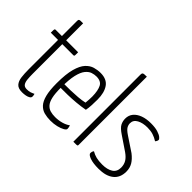

<svg xmlns="http://www.w3.org/2000/svg" viewBox="-114 -1083 1440 1440"><g transform="rotate(45 606.0 -362.5)"><path d="M193 10Q152 10 134 -10.5Q116 -31 111.5 -66.5Q107 -102 107 -148V-459H30Q30 -478 30.5 -486.5Q31 -495 33.5 -497.5Q36 -500 41 -500H107V-660Q107 -671 110.5 -675Q114 -679 123.5 -679.5Q133 -680 152 -680V-500H279Q279 -482 279 -473Q279 -464 276.5 -461.5Q274 -459 269 -459H152V-146Q152 -114 154.5 -87.5Q157 -61 167.5 -46Q178 -31 202 -31Q224 -31 238 -35.5Q252 -40 268 -48Q270 -42 271 -36.5Q272 -31 272 -23Q272 -12 260.5 -4.5Q249 3 231 6.5Q213 10 193 10Z M494 10Q459 10 428.5 2Q398 -6 375.5 -30Q353 -54 341 -100.5Q329 -147 329 -222Q329 -319 345 -377Q361 -435 387.5 -463.5Q414 -492 445.5 -501Q477 -510 508 -510Q574 -510 603.5 -467.5Q633 -425 633 -352Q633 -322 631.5 -291.5Q630 -261 625 -236Q583 -228 537 -224Q491 -220 450.5 -219Q410 -218 384.5 -218.5Q359 -219 359 -219V-258Q359 -258 383 -257.5Q407 -257 442.5 -258Q478 -259 516.5 -262Q555 -265 585 -272Q587 -291 588 -308Q589 -325 589 -341Q588 -403 571 -436Q554 -469 505 -469Q483 -469 460.5 -461.5Q438 -454 418 -429.5Q398 -405 386.5 -355.5Q375 -306 375 -221Q375 -159 383.5 -122Q392 -85 409 -66Q426 -47 449 -40.5Q472 -34 500 -34Q535 -34 567.5 -43Q600 -52 623 -69Q626 -61 627.5 -52Q629 -43 629 -37Q629 -27 610 -16Q591 -5 560.5 2.5Q530 10 494 10Z M728 0V-712Q728 -724 732 -728.5Q736 -733 746 -734Q756 -735 773 -735V-12Q773 -6 771 -3.5Q769 -1 760 -0.5Q751 0 728 0Z M1005 10Q946 10 912 -2.5Q878 -15 878 -31Q878 -37 880 -44.5Q882 -52 888 -59Q911 -45 937.5 -38.5Q964 -32 1002 -32Q1055 -32 1087 -52.5Q1119 -73 1119 -116Q1119 -148 1104.5 -172.5Q1090 -197 1057 -220L949 -293Q905 -322 892.5 -346Q880 -370 880 -398Q880 -433 900.5 -458Q921 -483 957.5 -496.5Q994 -510 1042 -510Q1088 -510 1116 -501Q1144 -492 1157.5 -481Q1171 -470 1171 -462Q1171 -450 1159 -436Q1132 -453 1106 -461Q1080 -469 1046 -469Q997 -469 963.5 -451Q930 -433 930 -398Q930 -380 940 -363Q950 -346 983 -324L1097 -248Q1133 -220 1150.5 -190.5Q1168 -161 1168 -123Q1168 -58 1125 -24Q1082 10 1005 10Z"/></g></svg>

Font: Yanone Kaffeesatz ExtraLight Light
Style: Regular
Weight: 300
Version: Version 2.003